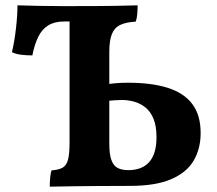

<svg xmlns="http://www.w3.org/2000/svg" viewBox="-20 -699 816 722"><path d="M167.1 3Q167.1 -15.2 168.7 -31.2Q170.2 -47.1 173.7 -58.3Q200.7 -60.3 215.4 -68.5Q230.2 -76.8 235.9 -98.9Q241.6 -120.9 241.6 -163.6V-676Q355.5 -676 413.7 -677Q471.9 -678 497.5 -679Q497.5 -662.9 496.2 -646.6Q495 -630.4 490.4 -617.7Q453.7 -615.7 431.8 -605.1Q410 -594.5 400.5 -570.4Q391 -546.4 391 -502.9V-158.9Q391 -119.2 398.8 -97.5Q406.6 -75.7 422.5 -67.4Q438.4 -59.2 462.1 -59.2Q514.3 -59.2 541.4 -90Q568.5 -120.8 568.5 -183.3Q568.5 -224.3 557.6 -251.4Q546.8 -278.5 528 -294Q509.3 -309.5 486.2 -316.2Q463.1 -323 438.6 -323Q427.7 -323 411.8 -322Q395.9 -321 380 -318.5V-382.4Q399.4 -384.9 418.2 -386.4Q437.1 -387.9 462.2 -387.9Q549.8 -387.9 610.5 -368.8Q671.3 -349.7 702.9 -308.1Q734.5 -266.5 734.5 -198.5Q734.5 -139.9 708.3 -95.1Q682.1 -50.4 623.7 -25.2Q565.2 0 469.4 0Q401.5 0 347.4 0.5Q293.4 1 249.5 1.5Q205.7 2 167.1 3ZM101.7 -490.7Q81.8 -490.7 61.1 -492.9Q40.3 -495.2 25 -502.8Q34.6 -544.3 40.1 -592.6Q45.7 -640.8 45.7 -679Q81 -678 121.8 -677Q162.5 -676 213.4 -676Q264.3 -676 331 -676V-618.2H221Q185 -618.2 161.3 -603.5Q137.6 -588.8 123.7 -560.3Q109.8 -531.8 101.7 -490.7Z"/></svg>

Font: Vollkorn
Style: Regular
Weight: 400
Designer: Friedrich Althausen
Foundry: Friedrich Althausen
Version: Version 5.001